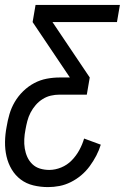

<svg xmlns="http://www.w3.org/2000/svg" viewBox="-23 -540 543 783"><path d="M173 223Q142 223 113 216Q84 209 61.5 192Q39 175 24.5 150.5Q10 126 3.5 97.5Q-3 69 -2.5 38.5Q-2 8 4 -23Q8 -48 15.5 -74Q23 -100 37 -124Q51 -148 71.5 -168Q92 -188 116.5 -201Q141 -214 167.5 -219Q194 -224 220 -224H262L110 -450L122 -520H466L454 -450H191L343 -224L331 -154H219Q202 -154 184.5 -150Q167 -146 151 -136Q135 -126 122.5 -111.5Q110 -97 101.5 -80.5Q93 -64 88.5 -46.5Q84 -29 81 -12Q77 8 76 27.5Q75 47 78 65.5Q81 84 88.5 100.5Q96 117 109 129.5Q122 142 140 147.5Q158 153 178 153Q202 153 226.5 143Q251 133 269.5 114Q288 95 300.5 72Q313 49 320 25L388 50Q381 73 369.5 95Q358 117 343 137.5Q328 158 308.5 174.5Q289 191 266 202.5Q243 214 219.5 218.5Q196 223 173 223Z"/></svg>

Font: Iosevka
Style: Italic
Weight: 400
Italic angle: -9°
Monospace: yes
Designer: Belleve Invis
Foundry: Belleve Invis
Version: Version 32.5.0; ttfautohint (v1.8.4)